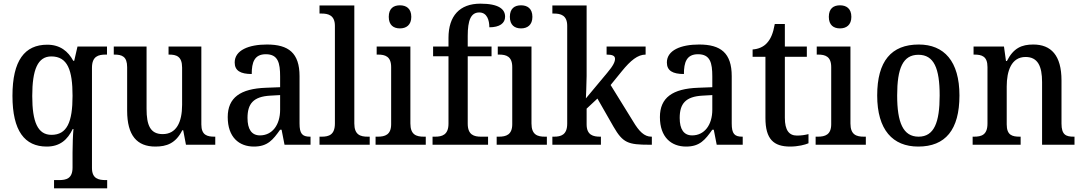

<svg xmlns="http://www.w3.org/2000/svg" viewBox="-20 -790 5910 1048"><path d="M275 238H565V193H558C517 193 482 185 482 127V-420C482 -483 517 -492 557 -492H564V-536H403L385 -458H380C352 -510 308 -546 238 -546C115 -546 48 -460 48 -267C48 -75 115 10 235 10C308 10 349 -28 377 -86H381C378 -56 376 4 376 42V124C376 185 342 193 301 193H275ZM261 -54C186 -54 156 -124 156 -266C156 -410 186 -482 260 -482C349 -482 376 -407 376 -267C376 -124 346 -54 261 -54Z M828 10C889 10 939 -7 975 -79H980L995 0H1155V-44H1151C1111 -44 1079 -52 1079 -111V-536H900V-492H903C942 -492 974 -483 974 -421V-218C974 -122 942 -58 868 -58C800 -58 780 -107 780 -196V-536H601V-492H604C646 -492 674 -482 674 -423V-186C674 -50 728 10 828 10Z M1366 10C1441 10 1470 -27 1509 -82H1517L1533 0H1675V-44H1672C1630 -44 1615 -60 1615 -116V-374C1615 -501 1555 -547 1437 -547C1338 -547 1261 -516 1261 -449C1261 -404 1293 -386 1354 -386C1354 -449 1368 -494 1431 -494C1498 -494 1509 -446 1509 -373V-314L1432 -311C1292 -306 1223 -257 1223 -151C1223 -41 1285 10 1366 10ZM1399 -51C1353 -51 1331 -85 1331 -146C1331 -223 1362 -263 1456 -268L1509 -271V-191C1509 -108 1466 -51 1399 -51Z M1724 0H1998V-44H1987C1947 -44 1914 -54 1914 -116V-760H1724V-716H1736C1771 -716 1808 -707 1808 -649V-116C1808 -54 1775 -44 1736 -44H1724Z M2163 -635C2197 -635 2225 -653 2225 -698C2225 -744 2197 -761 2163 -761C2128 -761 2102 -744 2102 -698C2102 -653 2128 -635 2163 -635ZM2030 0H2304V-44H2293C2253 -44 2220 -54 2220 -116V-536H2036V-492H2044C2082 -492 2115 -482 2115 -424V-112C2115 -54 2081 -44 2042 -44H2030Z M2341 0H2644V-44H2606C2568 -44 2533 -53 2533 -115V-483H2663V-536H2533V-594C2533 -679 2550 -722 2596 -722C2639 -722 2651 -679 2651 -641C2707 -641 2737 -663 2737 -699C2737 -739 2704 -770 2602 -770C2489 -770 2428 -703 2428 -583V-536H2344V-483H2428V-115C2428 -53 2392 -44 2355 -44H2341Z M2824 -635C2858 -635 2886 -653 2886 -698C2886 -744 2858 -761 2824 -761C2789 -761 2763 -744 2763 -698C2763 -653 2789 -635 2824 -635ZM2691 0H2965V-44H2954C2914 -44 2881 -54 2881 -116V-536H2697V-492H2705C2743 -492 2776 -482 2776 -424V-112C2776 -54 2742 -44 2703 -44H2691Z M2995 0H3260V-44H3255C3219 -44 3182 -52 3182 -111V-197L3241 -252L3329 -98C3380 -10 3408 0 3525 0H3538V-44H3535C3497 -44 3468 -73 3436 -127L3313 -326L3374 -401C3422 -460 3461 -492 3504 -492V-536H3291V-492C3322 -492 3337 -486 3337 -469C3337 -454 3329 -433 3294 -392L3178 -253C3178 -255 3182 -339 3182 -375V-760H2995V-716H3004C3040 -716 3076 -707 3076 -649V-115C3076 -53 3041 -44 3004 -44H2995Z M3725 10C3800 10 3829 -27 3868 -82H3876L3892 0H4034V-44H4031C3989 -44 3974 -60 3974 -116V-374C3974 -501 3914 -547 3796 -547C3697 -547 3620 -516 3620 -449C3620 -404 3652 -386 3713 -386C3713 -449 3727 -494 3790 -494C3857 -494 3868 -446 3868 -373V-314L3791 -311C3651 -306 3582 -257 3582 -151C3582 -41 3644 10 3725 10ZM3758 -51C3712 -51 3690 -85 3690 -146C3690 -223 3721 -263 3815 -268L3868 -271V-191C3868 -108 3825 -51 3758 -51Z M4293 10C4336 10 4375 0 4393 -8V-58C4373 -53 4354 -50 4330 -50C4287 -50 4264 -79 4264 -147V-480H4384V-536H4264V-659H4209C4200 -608 4187 -578 4167 -556C4148 -534 4119 -522 4088 -520V-480H4158V-146C4158 -30 4203 10 4293 10Z M4565 -635C4599 -635 4627 -653 4627 -698C4627 -744 4599 -761 4565 -761C4530 -761 4504 -744 4504 -698C4504 -653 4530 -635 4565 -635ZM4432 0H4706V-44H4695C4655 -44 4622 -54 4622 -116V-536H4438V-492H4446C4484 -492 4517 -482 4517 -424V-112C4517 -54 4483 -44 4444 -44H4432Z M4992 10C5140 10 5217 -81 5217 -269C5217 -456 5133 -547 4995 -547C4845 -547 4768 -456 4768 -269C4768 -81 4853 10 4992 10ZM4994 -44C4909 -44 4877 -122 4877 -269C4877 -417 4908 -491 4993 -491C5078 -491 5109 -417 5109 -269C5109 -122 5079 -44 4994 -44Z M5289 0H5551V-44H5546C5505 -44 5475 -52 5475 -111V-318C5475 -402 5500 -479 5578 -479C5645 -479 5668 -428 5668 -342V0H5845V-44H5841C5799 -44 5774 -53 5774 -116V-351C5774 -488 5717 -547 5620 -547C5557 -547 5512 -528 5476 -457H5471L5460 -536H5294V-492H5298C5339 -492 5370 -483 5370 -424V-116C5370 -53 5337 -44 5296 -44H5289Z"/></svg>

Font: Noto Serif Armenian SemiCondensed Medium
Style: Regular
Weight: 500
Width: 4
Designer: Monotype Design Team
Foundry: Monotype Imaging Inc.
Version: Version 2.008